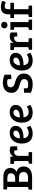

<svg xmlns="http://www.w3.org/2000/svg" viewBox="1814 -2577 776 4444"><g transform="rotate(-90 2202.0 -355.0)"><path d="M39 -665H321Q537 -665 537 -498Q537 -406 445 -358Q504 -343 537.5 -303Q571 -263 571 -199Q571 -102 505.5 -51Q440 0 315 0H34V-81L67 -84Q96 -87 96 -112V-577L39 -580ZM218 -303V-94H312Q442 -94 442 -200Q442 -250 409.5 -276.5Q377 -303 317 -303ZM218 -573V-392H292Q354 -392 383.5 -417.5Q413 -443 413 -489Q413 -535 383.5 -554Q354 -573 299 -573Z M697 -112V-389Q697 -405 691.5 -411.5Q686 -418 672 -419L630 -422V-503H799V-428Q817 -467 855 -492.5Q893 -518 942.5 -518Q992 -518 1037 -496V-347L944 -340V-386Q944 -406 934 -411Q923 -416 907 -416Q867 -416 841.5 -387.5Q816 -359 816 -315V-83L903 -79V0H635V-76L668 -79Q683 -81 690 -87.5Q697 -94 697 -112Z M1348 -518Q1423 -518 1467 -481.5Q1511 -445 1511 -379Q1511 -335 1492 -301.5Q1473 -268 1445 -249Q1417 -230 1377 -218Q1310 -198 1226 -198Q1229 -145 1259 -112.5Q1289 -80 1351 -80Q1413 -80 1475 -124L1513 -43Q1493 -25 1445.5 -6Q1398 13 1337 13Q1215 13 1158 -54.5Q1101 -122 1101 -240Q1101 -358 1166 -438Q1231 -518 1348 -518ZM1401 -372Q1401 -433 1341 -433Q1285 -433 1255 -388.5Q1225 -344 1222 -282Q1266 -283 1302.5 -289.5Q1339 -296 1370 -318.5Q1401 -341 1401 -372Z M1832 -518Q1907 -518 1951 -481.5Q1995 -445 1995 -379Q1995 -335 1976 -301.5Q1957 -268 1929 -249Q1901 -230 1861 -218Q1794 -198 1710 -198Q1713 -145 1743 -112.5Q1773 -80 1835 -80Q1897 -80 1959 -124L1997 -43Q1977 -25 1929.5 -6Q1882 13 1821 13Q1699 13 1642 -54.5Q1585 -122 1585 -240Q1585 -358 1650 -438Q1715 -518 1832 -518ZM1885 -372Q1885 -433 1825 -433Q1769 -433 1739 -388.5Q1709 -344 1706 -282Q1750 -283 1786.5 -289.5Q1823 -296 1854 -318.5Q1885 -341 1885 -372Z M2473 -90Q2593 -90 2593 -186Q2593 -236 2540 -260Q2512 -274 2467.5 -286Q2423 -298 2393.5 -310.5Q2364 -323 2334 -345Q2275 -389 2275 -480.5Q2275 -572 2338.5 -624.5Q2402 -677 2504.5 -677Q2607 -677 2695 -636V-486L2593 -479V-537Q2593 -552 2589 -559Q2578 -578 2518.5 -578Q2459 -578 2430.5 -557Q2402 -536 2402 -492Q2402 -460 2426 -436Q2442 -420 2473.5 -409.5Q2505 -399 2540.5 -388Q2576 -377 2603.5 -364Q2631 -351 2661 -328Q2722 -283 2722 -189Q2722 -95 2654.5 -41Q2587 13 2476.5 13Q2366 13 2278 -28V-186L2380 -193V-132Q2380 -117 2384 -110Q2388 -103 2408.5 -96.5Q2429 -90 2473 -90Z M3038 -518Q3113 -518 3157 -481.5Q3201 -445 3201 -379Q3201 -335 3182 -301.5Q3163 -268 3135 -249Q3107 -230 3067 -218Q3000 -198 2916 -198Q2919 -145 2949 -112.5Q2979 -80 3041 -80Q3103 -80 3165 -124L3203 -43Q3183 -25 3135.5 -6Q3088 13 3027 13Q2905 13 2848 -54.5Q2791 -122 2791 -240Q2791 -358 2856 -438Q2921 -518 3038 -518ZM3091 -372Q3091 -433 3031 -433Q2975 -433 2945 -388.5Q2915 -344 2912 -282Q2956 -283 2992.5 -289.5Q3029 -296 3060 -318.5Q3091 -341 3091 -372Z M3333 -112V-389Q3333 -405 3327.5 -411.5Q3322 -418 3308 -419L3266 -422V-503H3435V-428Q3453 -467 3491 -492.5Q3529 -518 3578.5 -518Q3628 -518 3673 -496V-347L3580 -340V-386Q3580 -406 3570 -411Q3559 -416 3543 -416Q3503 -416 3477.5 -387.5Q3452 -359 3452 -315V-83L3539 -79V0H3271V-76L3304 -79Q3319 -81 3326 -87.5Q3333 -94 3333 -112Z M3914 -503V-83L3971 -80V0H3733V-76L3766 -79Q3795 -82 3795 -111V-389Q3795 -406 3789.5 -412Q3784 -418 3770 -418L3735 -420V-503ZM3788 -589.5Q3767 -610 3767 -642Q3767 -674 3788 -695.5Q3809 -717 3843 -717Q3877 -717 3898.5 -695.5Q3920 -674 3920 -642Q3920 -610 3898.5 -589.5Q3877 -569 3843 -569Q3809 -569 3788 -589.5Z M4092 -112V-419H4006V-503H4092V-541Q4092 -639 4137 -682Q4179 -723 4260 -723Q4341 -723 4404 -688L4375 -608Q4327 -633 4285 -633Q4243 -633 4227 -612.5Q4211 -592 4211 -550V-503H4359V-419H4211V-84L4295 -80V0H4030V-76L4063 -79Q4078 -81 4085 -87.5Q4092 -94 4092 -112Z"/></g></svg>

Font: Bree Serif
Style: Regular
Weight: 400
Designer: Veronika Burian, Jos Scaglione
Foundry: TypeTogether
Version: Version 1.001